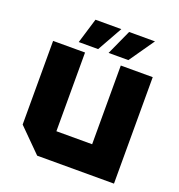

<svg xmlns="http://www.w3.org/2000/svg" viewBox="-132 -840 884 949"><g transform="rotate(20 310.0 -365.0)"><path d="M572 -560V0H168L48 -120V-560H216V-146H404V-560ZM169 -598 209 -730H345L271 -598ZM326 -598 386 -730H522L430 -598Z"/></g></svg>

Font: Tektur
Style: Bold
Weight: 700
Designer: Adam Jagosz
Foundry: Adam Jagosz
Version: Version 1.005;gftools[0.9.30]